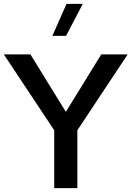

<svg xmlns="http://www.w3.org/2000/svg" viewBox="-22 -981 686 1001"><path d="M321.3 -397.9 136.7 -697.3H-2L260.7 -301.8V0H381.3V-301.8L643.6 -697.3H505.9ZM251 -793.9H322.3L409.7 -960.9H324.7Z"/></svg>

Font: Estedad SemiBold
Style: Regular
Weight: 600
Designer: Amin Abedi
Version: Version 7.3